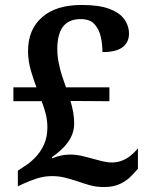

<svg xmlns="http://www.w3.org/2000/svg" viewBox="-20 -744 603 774"><path d="M399 10Q368 10 341.5 2.5Q315 -5 290 -14Q265 -22 241.5 -28Q218 -34 189 -34Q158 -34 128.5 -24.5Q99 -15 71 -2L52 7V-56L76 -72Q98 -85 120 -107Q142 -129 156.5 -159.5Q171 -190 171 -231Q171 -259 164.5 -284.5Q158 -310 148 -336H34V-392H127Q116 -420 104.5 -459.5Q93 -499 93 -538Q93 -625 149.5 -674.5Q206 -724 309 -724Q379 -724 420.5 -708.5Q462 -693 481 -666.5Q500 -640 500 -608Q500 -574 474.5 -554Q449 -534 393 -534Q393 -566 386 -596.5Q379 -627 360.5 -647Q342 -667 305 -667Q257 -667 234 -636.5Q211 -606 211 -546Q211 -518 217 -489Q223 -460 231 -435.5Q239 -411 246 -392H421V-336L264 -337Q271 -314 275 -292Q279 -270 279 -246Q279 -219 268 -195Q257 -171 236.5 -150Q216 -129 189 -110L191 -106Q207 -113 226 -117Q245 -121 262 -121Q276 -121 290.5 -119Q305 -117 320.5 -113Q336 -109 351 -105Q372 -99 392.5 -94Q413 -89 431 -89Q453 -89 472 -96.5Q491 -104 507 -117Q523 -130 536 -146V-64Q523 -48 505 -30.5Q487 -13 461.5 -1.5Q436 10 399 10Z"/></svg>

Font: Noto Rashi Hebrew SemiBold
Style: Regular
Weight: 600
Version: Version 1.006